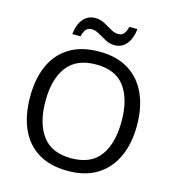

<svg xmlns="http://www.w3.org/2000/svg" viewBox="-131 -1023 1042 1143"><g transform="rotate(15 390.5 -451.5)"><path d="M720 -358Q720 -247 682.5 -164.5Q645 -82 572 -36Q499 10 391 10Q280 10 206.5 -36Q133 -82 97 -165Q61 -248 61 -359Q61 -469 97 -551Q133 -633 206.5 -679Q280 -725 392 -725Q499 -725 572 -679.5Q645 -634 682.5 -551.5Q720 -469 720 -358ZM156 -358Q156 -223 213 -145.5Q270 -68 391 -68Q513 -68 569 -145.5Q625 -223 625 -358Q625 -493 569 -569.5Q513 -646 392 -646Q271 -646 213.5 -569.5Q156 -493 156 -358ZM207 -784Q213 -843 241.5 -877.5Q270 -912 317 -912Q347 -912 373.5 -897.5Q400 -883 424 -869Q448 -855 469 -855Q492 -855 504.5 -869.5Q517 -884 524 -913H574Q568 -855 540 -820Q512 -785 465 -785Q437 -785 410.5 -799Q384 -813 359.5 -827.5Q335 -842 313 -842Q289 -842 277 -827.5Q265 -813 258 -784Z"/></g></svg>

Font: Noto IKEA Latin
Style: Regular
Weight: 400
Designer: Monotype Design Team
Foundry: Monotype Imaging Inc.
Version: Version 1.0